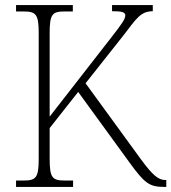

<svg xmlns="http://www.w3.org/2000/svg" viewBox="-20 -734 673 754"><path d="M43 0H267V-25H235C186 -25 175 -35 175 -110V-231L287 -373L487 -98C547 -15 566 0 624 0H633V-27H630C602 -27 580 -45 533 -109L316 -407L464 -594C517 -663 532 -689 580 -690V-714H420V-690C456 -690 472 -687 472 -674C472 -659 460 -642 414 -583L175 -276V-605C175 -679 186 -689 234 -689H266V-714H43V-689H72C120 -689 132 -679 132 -606V-108C132 -35 120 -25 72 -25H43Z"/></svg>

Font: Noto Serif Hebrew SemiCondensed ExtraLight
Style: Regular
Weight: 200
Width: 4
Designer: Monotype Design Team
Foundry: Monotype Imaging Inc.
Version: Version 2.004